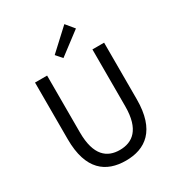

<svg xmlns="http://www.w3.org/2000/svg" viewBox="-225 -1112 1171 1266"><g transform="rotate(-30 360.5 -478.5)"><path d="M361 13C510 13 624 -67 624 -302V-733H535V-300C535 -124 458 -68 361 -68C265 -68 190 -124 190 -300V-733H98V-302C98 -67 211 13 361 13ZM341 -779 510 -907 458 -970 301 -825Z"/></g></svg>

Font: Source Han Sans JP
Style: Regular
Weight: 400
Designer: Ryoko NISHIZUKA 西塚涼子 (kana, bopomofo & ideographs); Paul D. Hunt (Latin, Greek & Cyrillic); Sandoll Communications 산돌커뮤니
Foundry: Adobe
Version: Version 2.004;hotconv 1.0.118;makeotfexe 2.5.65603